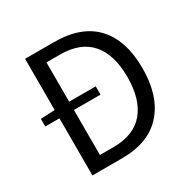

<svg xmlns="http://www.w3.org/2000/svg" viewBox="-163 -889 1038 1045"><g transform="rotate(-30 356.0 -366.5)"><path d="M37 -407 126 -411V-733H308Q479 -733 566.5 -639Q654 -545 654 -369Q654 -195 567 -97.5Q480 0 313 0H126V-359H37ZM217 -658V-411H384V-359H217V-76H301Q431 -76 495 -152.5Q559 -229 559 -369Q559 -509 495 -583.5Q431 -658 301 -658Z"/></g></svg>

Font: Kinto Sans
Style: Regular
Weight: 400
Designer: Authors: Ryoko NISHIZUKA  (kana & ideographs); Paul D. Hunt (Latin, Greek & Cyrillic); Wenlong ZHANG  (bopomofo); Sandol
Foundry: Adobe Systems Incorporated, ookami Inc.
Version: Version 0.001